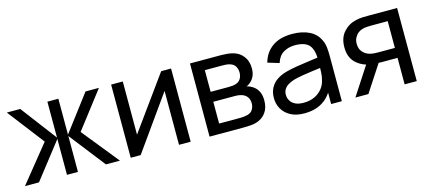

<svg xmlns="http://www.w3.org/2000/svg" viewBox="-48 -954 3067 1369"><g transform="rotate(-15 1486.0 -270.0)"><path d="M10 0 228 -270 20.5 -540H119.5L320 -275V-540H401V-275L601.5 -540H700.5L493 -270L711 0H607.5L401 -265V0H320V-265L113.5 0Z M1233 -540V0H1147V-398L864 0H790.5V-540H876.5V-147.5L1160 -540Z M1372.5 0V-540H1602.5Q1623 -540 1646.8 -537.8Q1670.5 -535.5 1690 -530Q1733.5 -518.5 1761.8 -482.8Q1790 -447 1790 -392.5Q1790 -362 1780.8 -339.5Q1771.5 -317 1754.5 -300.5Q1747 -293 1738 -287Q1729 -281 1720 -277.5Q1737.5 -274.5 1755.5 -264Q1784 -248.5 1800.2 -220.5Q1816.5 -192.5 1816.5 -149Q1816.5 -94 1790 -58.2Q1763.5 -22.5 1717 -9Q1697.5 -3.5 1674 -1.8Q1650.5 0 1628.5 0ZM1462.5 -306.5H1596.5Q1610.5 -306.5 1626 -308.2Q1641.5 -310 1653 -314.5Q1676 -323 1686.8 -342.8Q1697.5 -362.5 1697.5 -386Q1697.5 -412 1685.8 -431.8Q1674 -451.5 1650 -459Q1634 -465 1614.2 -465.8Q1594.5 -466.5 1589 -466.5H1462.5ZM1462.5 -72.5H1623.5Q1634 -72.5 1648.8 -74.5Q1663.5 -76.5 1675 -79.5Q1701 -87 1712.8 -107.5Q1724.5 -128 1724.5 -152Q1724.5 -184 1706.8 -204Q1689 -224 1660 -229Q1649.5 -232 1637.2 -232.5Q1625 -233 1615.5 -233H1462.5Z M2070 15Q2009.5 15 1968.8 -7.2Q1928 -29.5 1907.2 -66Q1886.5 -102.5 1886.5 -146Q1886.5 -188.5 1902.8 -219.8Q1919 -251 1948.5 -271.8Q1978 -292.5 2019 -304.5Q2057.5 -315 2105.2 -322.8Q2153 -330.5 2202 -337Q2233 -341 2261.5 -345Q2259.5 -406 2232.5 -437.5Q2202.5 -472 2128.5 -472Q2079.5 -472 2042.8 -449.8Q2006 -427.5 1991 -377.5L1906.5 -403Q1926 -474 1982 -514.5Q2038 -555 2129.5 -555Q2203 -555 2255.8 -528.8Q2308.5 -502.5 2331.5 -449.5Q2343 -424.5 2346 -395.2Q2349 -366 2349 -334V0H2270V-84Q2243 -42.5 2203 -18.5Q2148.5 15 2070 15ZM2083.5 -59.5Q2131.5 -59.5 2166.8 -76.8Q2202 -94 2223.5 -122.2Q2245 -150.5 2251.5 -184Q2259 -209 2259.5 -239.5Q2260 -256.5 2260.5 -269Q2233 -265.5 2206 -262Q2164 -256.5 2126.5 -250.2Q2089 -244 2059 -235.5Q2037 -228.5 2017.8 -217.5Q1998.5 -206.5 1986.8 -189.2Q1975 -172 1975 -146.5Q1975 -124.5 1986.2 -104.5Q1997.5 -84.5 2021.2 -72Q2045 -59.5 2083.5 -59.5Z M2812.5 0V-195.5H2696Q2685 -195.5 2673 -196L2545 0H2449L2584 -207.5Q2538.5 -220.5 2505.5 -254Q2465.5 -294.5 2465.5 -366Q2465.5 -435.5 2503.2 -477.8Q2541 -520 2596.5 -532.5Q2621.5 -538.5 2647.2 -539.2Q2673 -540 2691 -540H2901.5L2902 0ZM2689.5 -269H2812.5V-466.5H2689.5Q2678 -466.5 2659.2 -465.5Q2640.5 -464.5 2623.5 -459.5Q2607.5 -455 2592.2 -443Q2577 -431 2567 -412Q2557 -393 2557 -367Q2557 -329.5 2578 -306.2Q2599 -283 2629 -275Q2645.5 -271 2661.8 -270Q2678 -269 2689.5 -269Z"/></g></svg>

Font: Cns Manrope Med
Style: Regular
Weight: 500
Designer: Mikhail Sharanda
Foundry: Mikhail Sharanda
Version: Version 4.504